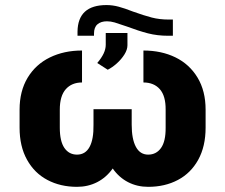

<svg xmlns="http://www.w3.org/2000/svg" viewBox="-20 -721 881 751"><path d="M784.2 -292V-221.7Q784.2 -148.4 755.4 -96.2Q726.6 -43.9 675.8 -17.1Q625 9.8 559.6 9.8Q516.6 9.8 481 -8.5Q445.3 -26.9 420.9 -62Q396 -26.9 360.1 -8.5Q324.2 9.8 281.2 9.8Q216.3 9.8 165.5 -17.1Q114.7 -43.9 85.7 -96.2Q56.6 -148.4 56.6 -221.7V-292Q56.6 -364.7 88.1 -417Q119.6 -469.2 175 -496.3Q230.5 -523.4 300.8 -523.4V-398.4Q260.7 -398.4 237.3 -372.1Q213.9 -345.7 213.9 -292V-221.7Q213.9 -168.5 231.9 -142.3Q250 -116.2 281.2 -116.2Q314 -116.2 330.3 -146.2Q346.7 -176.3 345.7 -233.4V-293.9H495.1V-233.4Q495.1 -177.2 511.5 -146.7Q527.8 -116.2 559.6 -116.2Q591.3 -116.2 609.9 -142.3Q628.4 -168.5 627.9 -221.7V-292Q628.4 -345.7 605.2 -372.1Q582 -398.4 541 -398.4V-523.4Q611.3 -523.4 666.3 -496.6Q721.2 -469.7 752.7 -417.5Q784.2 -365.2 784.2 -292ZM393.6 -545.9V-591.8H478.5V-543.9Q478.5 -526.9 466.6 -507.8Q454.6 -488.8 436.8 -472.9Q418.9 -457 401.4 -448.2L360.4 -474.6Q377.4 -494.6 385.5 -512Q393.6 -529.3 393.6 -545.9ZM656.2 -644.5V-581.1H638.7Q595.2 -581.1 558.6 -590.6Q522 -600.1 476.6 -617.2Q444.3 -628.4 428.7 -633.1Q413.1 -637.7 398.4 -637.7Q375 -637.7 361.3 -626Q347.7 -614.3 347.7 -589.8V-581.1H283.2V-597.7Q284.7 -701.2 396.5 -701.2Q420.4 -701.2 444.1 -694.8Q467.8 -688.5 500 -675.8Q543.5 -660.2 574 -652.3Q604.5 -644.5 640.6 -644.5Z"/></svg>

Font: Pretendard Std ExtraBold
Style: Regular
Weight: 800
Designer: Base glyphs from Inter by Rasmus Andersson; Hangeul glyphs from Noto Sans CJK(Source Han Sans) by Jang Soo-young and Kan
Foundry: Kil Hyung-jin
Version: Version 1.309